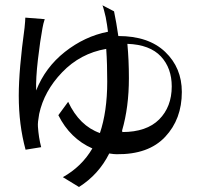

<svg xmlns="http://www.w3.org/2000/svg" viewBox="-20 -624 818 744"><path d="M453.1 -118.2C470.7 -178.7 479.5 -246.1 479.5 -321.3C479.5 -368.2 477.5 -412.1 473.6 -454.1C532.2 -452.1 575.2 -435.5 603.5 -405.3C631.8 -375 645.5 -335.9 645.5 -289.1C645.5 -236.3 628.9 -193.4 596.7 -161.1C564.5 -128.9 516.6 -112.3 454.1 -112.3ZM377 -603.5C380.9 -593.8 384.8 -578.1 389.6 -557.6C393.6 -536.1 396.5 -517.6 398.4 -501C337.9 -489.3 282.2 -462.9 231.4 -422.9C180.7 -382.8 143.6 -333 120.1 -273.4C119.1 -303.7 121.1 -343.8 127 -393.6C132.8 -443.4 138.7 -483.4 144.5 -514.6C146.5 -526.4 149.4 -538.1 153.3 -549.8L78.1 -555.7C78.1 -548.8 77.1 -536.1 75.2 -516.6C60.5 -409.2 52.7 -321.3 52.7 -252.9C52.7 -177.7 61.5 -108.4 79.1 -43.9L139.6 -53.7C132.8 -79.1 128.9 -105.5 127 -132.8C126 -144.5 127.9 -161.1 131.8 -182.6C144.5 -241.2 173.8 -294.9 220.7 -343.8C267.6 -392.6 324.2 -422.9 391.6 -434.6C394.5 -393.6 395.5 -351.6 395.5 -307.6C395.5 -229.5 385.7 -163.1 367.2 -108.4C314.5 -127 273.4 -167 244.1 -229.5L206.1 -177.7C236.3 -117.2 280.3 -74.2 337.9 -48.8C310.5 -2 272.5 35.2 223.6 62.5L286.1 100.6C336.9 68.4 376 25.4 403.3 -29.3C416 -27.3 425.8 -26.4 431.6 -26.4C514.6 -25.4 577.1 -47.9 620.1 -93.8C663.1 -139.6 684.6 -197.3 684.6 -267.6C684.6 -330.1 663.1 -381.8 620.1 -422.9C577.1 -463.9 516.6 -484.4 438.5 -484.4C433.6 -519.5 427.7 -551.8 421.9 -580.1Z"/></svg>

Font: Gen Shin Gothic P Normal
Style: Regular
Weight: 300
Designer: [Source Han Sans]
Ryoko NISHIZUKA  (kana & ideographs); Paul D. Hunt (Latin, Greek & Cyrillic); Wenlong ZHANG  (bopomofo
Version: Version 1.002.20150607